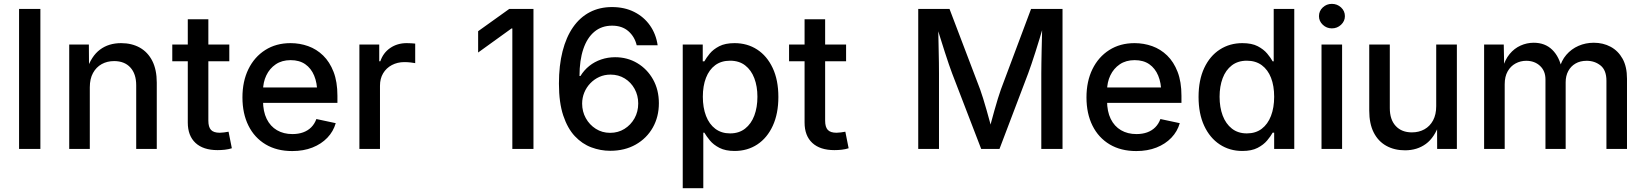

<svg xmlns="http://www.w3.org/2000/svg" viewBox="-20 -774 8548 998"><path d="M189.9 -727.5V0H79.1V-727.5Z M446.8 -320.3V0H339.8V-542.5H441.9L442.9 -409.7H430.7Q454.6 -482.4 499.8 -516.1Q544.9 -549.8 609.4 -549.8Q665 -549.8 706.8 -526.4Q748.5 -502.9 771.7 -457.3Q794.9 -411.6 794.9 -344.2V0H688V-330.6Q688 -390.1 657.5 -423.3Q627 -456.5 573.2 -456.5Q537.1 -456.5 508.5 -440.7Q480 -424.8 463.4 -394.5Q446.8 -364.3 446.8 -320.3Z M1171.9 -542.5V-455.6H875.5V-542.5ZM956.1 -673.8H1063V-146.5Q1063 -113.8 1076.7 -98.9Q1090.3 -84 1122.1 -84Q1130.9 -84 1144.5 -85.7Q1158.2 -87.4 1168 -89.4L1185.1 -3.4Q1168.5 2 1148.9 4.2Q1129.4 6.3 1110.8 6.3Q1036.6 6.3 996.3 -31Q956.1 -68.4 956.1 -137.2Z M1499 11.2Q1418.9 11.2 1360.8 -23.4Q1302.7 -58.1 1271.5 -120.8Q1240.2 -183.6 1240.2 -267.6Q1240.2 -351.1 1271.2 -414.6Q1302.2 -478 1358.6 -513.9Q1415 -549.8 1490.2 -549.8Q1538.1 -549.8 1581.8 -534.2Q1625.5 -518.6 1659.7 -485.4Q1693.8 -452.1 1713.9 -400.4Q1733.9 -348.6 1733.9 -276.4V-239.3H1298.8V-319.3H1678.7L1628.9 -293Q1628.9 -342.8 1613 -380.9Q1597.2 -418.9 1566.7 -440.2Q1536.1 -461.4 1490.7 -461.4Q1445.3 -461.4 1413.3 -439.7Q1381.3 -418 1364.3 -382.1Q1347.2 -346.2 1347.2 -303.2V-250Q1347.2 -194.8 1366.2 -156Q1385.3 -117.2 1419.7 -97.2Q1454.1 -77.1 1500 -77.1Q1530.8 -77.1 1555.4 -85.9Q1580.1 -94.7 1597.7 -112.3Q1615.2 -129.9 1624.5 -155.3L1725.1 -133.8Q1712.9 -90.8 1681.6 -58.1Q1650.4 -25.4 1604 -7.1Q1557.6 11.2 1499 11.2Z M1848.1 0V-542.5H1951.2V-455.6H1957Q1971.7 -499.5 2008.5 -524.7Q2045.4 -549.8 2093.8 -549.8Q2104 -549.8 2116.9 -549.1Q2129.9 -548.3 2138.2 -547.4V-445.8Q2132.3 -447.3 2115.7 -449.2Q2099.1 -451.2 2082 -451.2Q2045.9 -451.2 2016.8 -435.8Q1987.8 -420.4 1971.4 -392.8Q1955.1 -365.2 1955.1 -328.6V0Z M2752.9 -727.5V0H2643.1V-626H2638.7L2465.3 -501V-611.8L2627 -727.5Z M3151.9 9.8Q3101.6 9.8 3053.7 -8.1Q3005.9 -25.9 2968 -66.2Q2930.2 -106.4 2907.7 -173.6Q2885.3 -240.7 2885.3 -339.4Q2885.3 -433.6 2904.1 -507.3Q2922.9 -581.1 2958.7 -632.6Q2994.6 -684.1 3045.7 -710.7Q3096.7 -737.3 3161.1 -737.3Q3226.1 -737.3 3276.6 -711.9Q3327.1 -686.5 3358.6 -641.6Q3390.1 -596.7 3398.4 -538.6H3289.6Q3278.8 -583.5 3246.1 -612.1Q3213.4 -640.6 3161.6 -640.6Q3107.4 -640.6 3069.6 -609.1Q3031.7 -577.6 3012 -519Q2992.2 -460.4 2992.2 -378.9H2997.1Q3015.6 -409.2 3043 -431.2Q3070.3 -453.1 3104.7 -464.8Q3139.2 -476.6 3177.2 -476.6Q3241.2 -476.6 3292.7 -445.8Q3344.2 -415 3374.5 -361.1Q3404.8 -307.1 3404.8 -237.3Q3404.8 -167 3373.3 -111.1Q3341.8 -55.2 3284.7 -22.7Q3227.5 9.8 3151.9 9.8ZM3151.4 -83.5Q3192.9 -83.5 3225.8 -104Q3258.8 -124.5 3278.1 -158.9Q3297.4 -193.4 3297.4 -236.3Q3297.4 -277.8 3278.6 -312Q3259.8 -346.2 3227.3 -366.2Q3194.8 -386.2 3153.3 -386.2Q3122.1 -386.2 3095.5 -374.3Q3068.8 -362.3 3048.6 -341.3Q3028.3 -320.3 3017.1 -293Q3005.9 -265.6 3005.9 -235.4Q3005.9 -194.3 3024.9 -159.9Q3043.9 -125.5 3076.9 -104.5Q3109.9 -83.5 3151.4 -83.5Z M3528.8 204.1V-542.5H3632.8V-455.1H3641.1Q3651.4 -473.6 3669.4 -495.6Q3687.5 -517.6 3718.5 -533.7Q3749.5 -549.8 3798.3 -549.8Q3864.3 -549.8 3915.5 -516.6Q3966.8 -483.4 3996.3 -420.7Q4025.9 -357.9 4025.9 -270Q4025.9 -183.1 3996.8 -120.1Q3967.8 -57.1 3916.5 -23.2Q3865.2 10.7 3798.3 10.7Q3751 10.7 3719.7 -5.4Q3688.5 -21.5 3670.2 -43.7Q3651.9 -65.9 3641.1 -84.5H3635.7V204.1ZM3774.9 -80.6Q3821.3 -80.6 3853 -105.5Q3884.8 -130.4 3900.9 -173.3Q3917 -216.3 3917 -271Q3917 -325.2 3900.9 -367.4Q3884.8 -409.7 3853.3 -434.1Q3821.8 -458.5 3774.9 -458.5Q3729 -458.5 3697.5 -435.1Q3666 -411.6 3649.7 -369.6Q3633.3 -327.6 3633.3 -271Q3633.3 -214.4 3649.9 -171.4Q3666.5 -128.4 3698.2 -104.5Q3730 -80.6 3774.9 -80.6Z M4377.9 -542.5V-455.6H4081.5V-542.5ZM4162.1 -673.8H4269V-146.5Q4269 -113.8 4282.7 -98.9Q4296.4 -84 4328.1 -84Q4336.9 -84 4350.6 -85.7Q4364.3 -87.4 4374 -89.4L4391.1 -3.4Q4374.5 2 4355 4.2Q4335.4 6.3 4316.9 6.3Q4242.7 6.3 4202.4 -31Q4162.1 -68.4 4162.1 -137.2Z M4752.9 0V-727.5H4915.5L5074.7 -309.1Q5081.5 -291 5090.1 -262.7Q5098.6 -234.4 5108.2 -201.7Q5117.7 -168.9 5126 -137.5Q5134.3 -106 5140.1 -81.1H5116.7Q5123 -105 5131.3 -136Q5139.6 -167 5148.9 -200Q5158.2 -232.9 5167 -261.7Q5175.8 -290.5 5182.6 -309.1L5339.4 -727.5H5502.9V0H5392.6V-392.1Q5392.6 -415 5393.1 -445.8Q5393.6 -476.6 5394.3 -511.2Q5395 -545.9 5396 -581.3Q5397 -616.7 5397.5 -648.9H5406.2Q5396 -612.8 5384.5 -575.7Q5373 -538.6 5362.1 -503.7Q5351.1 -468.8 5341.1 -439.9Q5331.1 -411.1 5324.2 -392.1L5175.3 0H5080.1L4929.2 -392.1Q4921.9 -410.6 4912.4 -439Q4902.8 -467.3 4891.6 -501.7Q4880.4 -536.1 4868.7 -574Q4856.9 -611.8 4845.2 -648.9H4856Q4856.9 -619.1 4857.7 -584.5Q4858.4 -549.8 4859.1 -514.6Q4859.9 -479.5 4860.4 -447.8Q4860.8 -416 4860.8 -392.1V0Z M5886.2 11.2Q5806.2 11.2 5748 -23.4Q5689.9 -58.1 5658.7 -120.8Q5627.4 -183.6 5627.4 -267.6Q5627.4 -351.1 5658.4 -414.6Q5689.5 -478 5745.8 -513.9Q5802.2 -549.8 5877.4 -549.8Q5925.3 -549.8 5969 -534.2Q6012.7 -518.6 6046.9 -485.4Q6081.1 -452.1 6101.1 -400.4Q6121.1 -348.6 6121.1 -276.4V-239.3H5686V-319.3H6065.9L6016.1 -293Q6016.1 -342.8 6000.2 -380.9Q5984.4 -418.9 5953.9 -440.2Q5923.3 -461.4 5877.9 -461.4Q5832.5 -461.4 5800.5 -439.7Q5768.6 -418 5751.5 -382.1Q5734.4 -346.2 5734.4 -303.2V-250Q5734.4 -194.8 5753.4 -156Q5772.5 -117.2 5806.9 -97.2Q5841.3 -77.1 5887.2 -77.1Q5918 -77.1 5942.6 -85.9Q5967.3 -94.7 5984.9 -112.3Q6002.4 -129.9 6011.7 -155.3L6112.3 -133.8Q6100.1 -90.8 6068.8 -58.1Q6037.6 -25.4 5991.2 -7.1Q5944.8 11.2 5886.2 11.2Z M6437.5 10.7Q6371.6 10.7 6320.1 -23.2Q6268.6 -57.1 6239.3 -120.1Q6210 -183.1 6210 -270Q6210 -357.9 6239.5 -420.7Q6269 -483.4 6320.6 -516.6Q6372.1 -549.8 6437.5 -549.8Q6486.8 -549.8 6517.6 -533.7Q6548.3 -517.6 6566.7 -495.6Q6585 -473.6 6595.2 -455.1H6600.6V-727.5H6707.5V0H6603V-84.5H6595.2Q6585 -65.9 6566.4 -43.7Q6547.9 -21.5 6516.8 -5.4Q6485.8 10.7 6437.5 10.7ZM6460.9 -80.6Q6506.8 -80.6 6538.3 -104.5Q6569.8 -128.4 6586.4 -171.4Q6603 -214.4 6603 -271Q6603 -327.6 6586.7 -369.6Q6570.3 -411.6 6538.6 -435.1Q6506.8 -458.5 6460.9 -458.5Q6414.6 -458.5 6382.8 -434.1Q6351.1 -409.7 6335.2 -367.4Q6319.3 -325.2 6319.3 -271Q6319.3 -216.3 6335.4 -173.3Q6351.6 -130.4 6383.3 -105.5Q6415 -80.6 6460.9 -80.6Z M6849.1 0V-542.5H6956.1V0ZM6902.8 -626.5Q6875.5 -626.5 6855.7 -645.3Q6835.9 -664.1 6835.9 -689.9Q6835.9 -716.8 6855.7 -735.4Q6875.5 -753.9 6902.8 -753.9Q6930.7 -753.9 6950.7 -735.4Q6970.7 -716.8 6970.7 -689.9Q6970.7 -664.1 6950.7 -645.3Q6930.7 -626.5 6902.8 -626.5Z M7283.2 7.3Q7228 7.3 7185.8 -16.1Q7143.6 -39.6 7120.4 -85.4Q7097.2 -131.3 7097.2 -198.7V-542.5H7204.1V-211.9Q7204.1 -152.3 7234.9 -119.1Q7265.6 -85.9 7318.8 -85.9Q7355.5 -85.9 7384 -101.8Q7412.6 -117.7 7429 -148.2Q7445.3 -178.7 7445.3 -222.2V-542.5H7552.7V0H7450.2L7449.7 -132.8H7461.9Q7437.5 -59.6 7391.8 -26.1Q7346.2 7.3 7283.2 7.3Z M7694.3 0V-542.5H7796.4L7798.8 -418H7790.5Q7802.2 -463.4 7826.7 -492.9Q7851.1 -522.5 7883.8 -537.1Q7916.5 -551.8 7952.1 -551.8Q8011.2 -551.8 8048.6 -515.1Q8085.9 -478.5 8098.6 -414.6H8085Q8095.2 -458.5 8121.6 -489Q8147.9 -519.5 8184.8 -535.6Q8221.7 -551.8 8264.6 -551.8Q8313 -551.8 8352.1 -530.8Q8391.1 -509.8 8414.1 -468.5Q8437 -427.2 8437 -364.7V0H8330.1V-354Q8330.1 -409.2 8299.6 -433.6Q8269 -458 8227.5 -458Q8193.8 -458 8169.4 -443.8Q8145 -429.7 8131.6 -404.5Q8118.2 -379.4 8118.2 -346.7V0H8013.2V-361.3Q8013.2 -405.3 7984.9 -431.6Q7956.5 -458 7913.1 -458Q7883.3 -458 7857.7 -444.1Q7832 -430.2 7816.7 -403.1Q7801.3 -376 7801.3 -335.9V0Z"/></svg>

Font: Inter 16pt Medium
Style: Regular
Weight: 500
Version: Version 4.001;git-66647c0bb